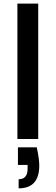

<svg xmlns="http://www.w3.org/2000/svg" viewBox="-20 -760 304 1050"><path d="M181.2 45.9Q194.8 109.9 194.8 145Q194.8 270 82 270V220.2Q130.9 220.2 130.9 163.1V142.1H78.1V45.9ZM75.2 0V-740.2H189V0Z"/></svg>

Font: PoppinsZ Medium
Style: Regular
Weight: 500
Designer: Ninad Kale (Devanagari), Jonny Pinhorn (Latin)
Foundry: Indian Type Foundry
Version: Version 3.002;FEAKit 1.0